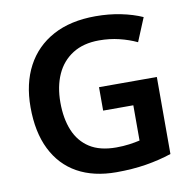

<svg xmlns="http://www.w3.org/2000/svg" viewBox="-81 -805 896 896"><g transform="rotate(-10 366.5 -357.0)"><path d="M388 -395H662V-30Q605 -11 540.5 -0.5Q476 10 400 10Q292 10 215.5 -32.5Q139 -75 98 -157.5Q57 -240 57 -358Q57 -470 100.5 -552Q144 -634 227 -679Q310 -724 429 -724Q492 -724 548.5 -712.5Q605 -701 650 -681L604 -570Q566 -588 521 -599Q476 -610 426 -610Q351 -610 300 -577.5Q249 -545 223.5 -488Q198 -431 198 -356Q198 -279 221.5 -222.5Q245 -166 293.5 -135Q342 -104 419 -104Q452 -104 481 -108Q510 -112 531 -117V-284H388Z"/></g></svg>

Font: Noto Sans Oriya SemiBold
Style: Regular
Weight: 600
Version: Version 2.003